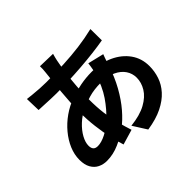

<svg xmlns="http://www.w3.org/2000/svg" viewBox="-190 -1062 1380 1380"><g transform="rotate(-45 500.0 -372.0)"><path d="M496.1 -804.7Q491.8 -790.6 488.5 -777.2Q485.2 -763.7 482.5 -751.6Q473.1 -705.2 464.8 -644.5Q456.6 -583.8 451.6 -518.4Q446.6 -453 446.6 -390.5Q446.6 -311.6 455 -246.4Q463.3 -181.2 477.9 -125.5Q492.5 -69.9 508.8 -19.6L393.8 14.5Q379 -30.5 365.3 -92.4Q351.7 -154.4 343 -225.7Q334.3 -297 334.3 -370.3Q334.3 -419.6 337.4 -470.5Q340.5 -521.3 344.9 -570.7Q349.2 -620 354.5 -665.3Q359.8 -710.5 363.5 -747.9Q365.3 -762.2 366.2 -778.8Q367.1 -795.3 366.3 -808.1ZM317.8 -694.3Q412.9 -694.3 496.6 -698.3Q580.3 -702.4 657.6 -712.4Q734.9 -722.4 811.7 -740.8L812.7 -625.1Q761.2 -616.1 698.5 -608.6Q635.9 -601.1 568.6 -596Q501.3 -590.9 436 -588.3Q370.7 -585.7 314.1 -585.7Q288 -585.7 255.7 -587.1Q223.4 -588.5 191.9 -590Q160.4 -591.5 136.9 -592.5L133.6 -707.8Q151.4 -705.6 183.3 -702.2Q215.3 -698.8 251.6 -696.5Q287.9 -694.3 317.8 -694.3ZM749.5 -547.8Q745.9 -539.1 740.1 -522.9Q734.3 -506.7 728.8 -490.1Q723.3 -473.5 719.7 -462.8Q691.1 -372.7 649.5 -298.4Q607.9 -224.1 560.1 -168.5Q512.3 -112.9 464.7 -77.8Q415.9 -41.4 353.1 -13.6Q290.3 14.1 225.9 14.1Q189.9 14.1 158.9 -1Q128 -16.1 109.6 -48.6Q91.1 -81.1 91.1 -131.5Q91.1 -184.6 113.1 -236.6Q135.1 -288.6 174.2 -335.6Q213.2 -382.6 265 -419.1Q316.8 -455.5 376.6 -477.3Q425.8 -495 484.5 -506Q543.1 -517 599.7 -517Q693.3 -517 766.4 -483.2Q839.5 -449.4 881.9 -390.1Q924.2 -330.7 924.2 -252.3Q924.2 -199.1 907.3 -148.5Q890.5 -97.9 851.9 -55.1Q813.4 -12.3 750.4 18.9Q687.5 50.1 595.3 64.1L528.7 -41.1Q625.2 -51.7 684.9 -84.6Q744.6 -117.5 772.5 -163.5Q800.4 -209.4 800.4 -258.2Q800.4 -301.5 776.6 -336.8Q752.9 -372.1 706.5 -393.7Q660.2 -415.3 592.2 -415.3Q524.1 -415.3 470.6 -400Q417.1 -384.7 381 -367.7Q331.2 -344.1 292.2 -307.5Q253.1 -270.9 231.1 -231Q209.1 -191 209.1 -157.2Q209.1 -132.7 220.2 -120.1Q231.3 -107.6 255.3 -107.6Q291.2 -107.6 338.1 -131.2Q385 -154.7 430.5 -197.5Q485.3 -247.9 533.3 -317.8Q581.3 -387.8 611.5 -491.9Q614.9 -502.3 617.8 -518.1Q620.8 -534 623.4 -550.4Q626.1 -566.8 626.9 -577.3Z"/></g></svg>

Font: Noto Sans TC Thin
Style: Regular
Weight: 100
Designer: Ryoko NISHIZUKA 西塚涼子 (kana, bopomofo & ideographs); Paul D. Hunt (Latin, Greek & Cyrillic); Sandoll Communications 산돌커뮤니
Foundry: Adobe
Version: Version 2.004-H2;hotconv 1.0.118;makeotfexe 2.5.65603